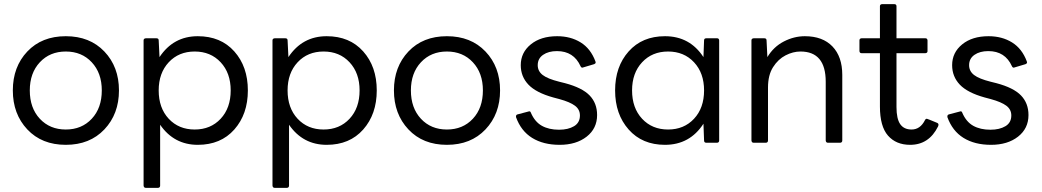

<svg xmlns="http://www.w3.org/2000/svg" viewBox="-20 -690 5036 928"><path d="M298 10Q182 10 112 -64.5Q42 -139 42 -253Q42 -367 112 -441Q182 -515 298 -515Q414 -515 484.5 -441Q555 -367 555 -253Q555 -139 484.5 -64.5Q414 10 298 10ZM298 -64Q375 -64 423.5 -116Q472 -168 472 -253Q472 -337 423.5 -389Q375 -441 298 -441Q221 -441 172.5 -389Q124 -337 124 -253Q124 -168 172.5 -116Q221 -64 298 -64Z M744 218H685Q675 218 674 207V-495Q674 -504 685 -505H736Q747 -505 747 -495L751 -414Q818 -515 936 -515Q1047 -515 1112.5 -441.5Q1178 -368 1178 -253Q1178 -138 1112.5 -64Q1047 10 936 10Q821 10 754 -87V207Q754 217 744 218ZM921 -64Q998 -64 1046.5 -116Q1095 -168 1095 -253Q1095 -337 1046.5 -389Q998 -441 921 -441Q844 -441 795.5 -389Q747 -337 747 -253Q747 -168 795.5 -116Q844 -64 921 -64Z M1367 218H1308Q1298 218 1297 207V-495Q1297 -504 1308 -505H1359Q1370 -505 1370 -495L1374 -414Q1441 -515 1559 -515Q1670 -515 1735.5 -441.5Q1801 -368 1801 -253Q1801 -138 1735.5 -64Q1670 10 1559 10Q1444 10 1377 -87V207Q1377 217 1367 218ZM1544 -64Q1621 -64 1669.5 -116Q1718 -168 1718 -253Q1718 -337 1669.5 -389Q1621 -441 1544 -441Q1467 -441 1418.5 -389Q1370 -337 1370 -253Q1370 -168 1418.5 -116Q1467 -64 1544 -64Z M2140 10Q2024 10 1954 -64.5Q1884 -139 1884 -253Q1884 -367 1954 -441Q2024 -515 2140 -515Q2256 -515 2326.5 -441Q2397 -367 2397 -253Q2397 -139 2326.5 -64.5Q2256 10 2140 10ZM2140 -64Q2217 -64 2265.5 -116Q2314 -168 2314 -253Q2314 -337 2265.5 -389Q2217 -441 2140 -441Q2063 -441 2014.5 -389Q1966 -337 1966 -253Q1966 -168 2014.5 -116Q2063 -64 2140 -64Z M2685 10Q2606 10 2552 -23.5Q2498 -57 2474 -124V-127Q2474 -135 2481 -137L2538 -152Q2544 -152 2546 -145Q2565 -101 2599 -82Q2633 -63 2682 -63Q2726 -63 2754.5 -80Q2783 -97 2783 -132Q2783 -161 2759 -179Q2735 -197 2684 -211L2654 -219Q2571 -242 2534 -281Q2497 -320 2497 -375Q2497 -436 2545.5 -475.5Q2594 -515 2673 -515Q2738 -515 2786.5 -485Q2835 -455 2858 -393L2859 -388Q2859 -383 2852 -380L2795 -363Q2789 -363 2786 -370Q2753 -443 2672 -443Q2631 -443 2605 -425Q2579 -407 2579 -375Q2579 -346 2603 -327.5Q2627 -309 2683 -295L2711 -288Q2794 -266 2830 -228.5Q2866 -191 2866 -134Q2866 -69 2815.5 -29.5Q2765 10 2685 10Z M3194 10Q3084 10 3018.5 -64Q2953 -138 2953 -253Q2953 -368 3018.5 -441.5Q3084 -515 3194 -515Q3314 -515 3380 -414L3383 -495Q3383 -505 3394 -505H3446Q3455 -505 3456 -495V-11Q3456 -1 3446 0H3394Q3383 0 3383 -11L3380 -92Q3314 10 3194 10ZM3209 -64Q3286 -64 3334.5 -116Q3383 -168 3383 -253Q3383 -337 3334.5 -389Q3286 -441 3209 -441Q3132 -441 3083.5 -389Q3035 -337 3035 -253Q3035 -168 3083.5 -116Q3132 -64 3209 -64Z M4041 0H3982Q3972 0 3971 -11V-295Q3971 -441 3849 -441Q3813 -441 3777 -422.5Q3741 -404 3716.5 -365.5Q3692 -327 3692 -267V-11Q3692 -1 3682 0H3623Q3613 0 3612 -11V-495Q3612 -504 3623 -505H3674Q3685 -505 3685 -495L3689 -414Q3719 -464 3768.5 -489.5Q3818 -515 3870 -515Q3956 -515 4003.5 -465.5Q4051 -416 4051 -328V-11Q4051 -1 4041 0Z M4379 10Q4311 10 4272 -34.5Q4233 -79 4233 -175V-433H4144Q4135 -433 4134 -443V-495Q4134 -504 4144 -505H4233V-660Q4233 -669 4243 -670H4302Q4313 -670 4313 -660V-505H4453Q4462 -505 4463 -495V-443Q4463 -434 4453 -433H4313V-173Q4313 -116 4331 -90Q4349 -64 4386 -64Q4428 -64 4451 -110Q4454 -116 4460 -116Q4462 -116 4510 -96Q4516 -93 4516 -87Q4516 -84 4514 -79Q4470 10 4379 10Z M4770 10Q4691 10 4637 -23.5Q4583 -57 4559 -124V-127Q4559 -135 4566 -137L4623 -152Q4629 -152 4631 -145Q4650 -101 4684 -82Q4718 -63 4767 -63Q4811 -63 4839.5 -80Q4868 -97 4868 -132Q4868 -161 4844 -179Q4820 -197 4769 -211L4739 -219Q4656 -242 4619 -281Q4582 -320 4582 -375Q4582 -436 4630.5 -475.5Q4679 -515 4758 -515Q4823 -515 4871.5 -485Q4920 -455 4943 -393L4944 -388Q4944 -383 4937 -380L4880 -363Q4874 -363 4871 -370Q4838 -443 4757 -443Q4716 -443 4690 -425Q4664 -407 4664 -375Q4664 -346 4688 -327.5Q4712 -309 4768 -295L4796 -288Q4879 -266 4915 -228.5Q4951 -191 4951 -134Q4951 -69 4900.5 -29.5Q4850 10 4770 10Z"/></svg>

Font: YamahaIndonesia935. App
Style: Regular
Weight: 400
Designer: Dalton Maag Ltd
Foundry: Dalton Maag Ltd
Version: Version 1.002; January 01, 2024; Regular/Italic